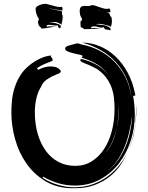

<svg xmlns="http://www.w3.org/2000/svg" viewBox="-20 -913 780 1014"><path d="M283 62Q327 76 373 76Q425 76 470 60Q515 44 552 16Q589 -12 617 -49Q637 -75 652 -105Q639 -77 622 -50Q598 -12 562.5 17Q527 46 481 63.5Q435 81 377 81H364Q281 81 220 44Q159 7 119 -50.5Q79 -108 59.5 -179Q40 -250 40 -319Q40 -348 43 -380.5Q46 -413 56 -446Q66 -479 84.5 -510.5Q103 -542 135 -568Q161 -589 191.5 -603.5Q222 -618 252 -620Q249 -618 249 -616Q249 -612 253.5 -607.5Q258 -603 258 -598V-596Q258 -592 253.5 -590Q249 -588 239 -584.5Q229 -581 213 -574Q197 -567 175 -553Q181 -547 181 -544Q200 -554 216 -558Q232 -562 246 -562Q275 -562 288 -552Q301 -542 301 -537Q301 -529 288.5 -524Q276 -519 259.5 -511.5Q243 -504 225 -491.5Q207 -479 197 -455Q181 -431 172.5 -395Q164 -359 164 -322Q164 -259 179 -207Q194 -155 221.5 -117Q249 -79 288.5 -58Q328 -37 378 -37Q426 -37 464.5 -61Q503 -85 530 -126.5Q557 -168 571 -222.5Q585 -277 585 -339Q585 -369 581.5 -398.5Q578 -428 567.5 -455Q557 -482 538.5 -506Q520 -530 490 -550Q452 -570 428 -578.5Q404 -587 404 -595Q404 -598 408 -602Q458 -591 498 -566Q535 -543 560 -506Q533 -547 499 -569Q462 -594 411 -608Q416 -613 416 -617Q416 -621 401.5 -624Q387 -627 370 -631Q353 -635 338.5 -641Q324 -647 324 -656Q324 -667 342 -672Q360 -677 386 -684Q393 -684 399.5 -682Q406 -680 411 -678Q460 -669 504.5 -646Q549 -623 584.5 -587Q620 -551 644 -501.5Q668 -452 675 -390Q670 -449 648.5 -497.5Q627 -546 592.5 -584Q558 -622 512 -648Q466 -674 414 -688Q460 -688 505.5 -669.5Q551 -651 589 -615.5Q627 -580 655 -528Q683 -476 695 -409Q693 -409 689 -407.5Q685 -406 683 -406Q692 -355 692 -307Q692 -237 670.5 -170Q649 -103 608.5 -50.5Q568 2 509 34.5Q450 67 374 67Q329 67 286 54Q243 41 206 19Q208 21 208 23Q208 25 203 25Q240 49 283 62ZM677 -296Q672 -257 662.5 -215.5Q653 -174 636.5 -134Q620 -94 595 -59Q570 -25 536 0Q570 -24 596 -57Q622 -91 639.5 -131Q657 -171 666.5 -215.5Q676 -260 678 -304Q677 -301 677 -296ZM597 -238Q589 -200 573 -164.5Q557 -129 532 -101Q558 -128 574 -163Q590 -198 597 -238ZM700 -326Q700 -309 698 -291Q697 -274 695 -256Q695 -273 697 -294Q699 -316 699 -342V-360Q700 -352 700 -343ZM597 -238Q602 -260 604.5 -282.5Q607 -305 607 -328Q607 -353 604 -379Q605 -368 605.5 -358Q606 -348 606 -337Q606 -286 597 -238ZM695 -250 686 -201Q681 -183 676 -165.5Q671 -148 664 -131Q675 -162 682.5 -193Q690 -224 695 -254ZM204 27Q204 26 203 25Q203 26 204 27ZM664 -131Q662 -127 661 -124Q662 -127 664 -131ZM653 -107Q655 -110 656 -113Q655 -110 653 -107ZM566 -498Q565 -500 563 -502Q564 -500 566 -498ZM661 -124Q659 -119 657 -114Q659 -119 661 -124ZM567 -826Q569 -821 570 -814.5Q571 -808 571 -802Q571 -793 569.5 -786Q568 -779 566 -771L563 -773Q558 -776 549 -778.5Q540 -781 531 -783Q522 -785 514 -786Q506 -787 503 -787Q498 -787 494 -786.5Q490 -786 485 -786Q505 -782 524.5 -780.5Q544 -779 563 -765V-762Q563 -759 564 -757Q565 -755 565 -754L564 -753Q558 -755 548.5 -756Q539 -757 533 -759L529 -769Q521 -767 517 -767Q507 -767 497 -770.5Q487 -774 477 -774Q472 -774 466 -772Q460 -770 460 -764Q465 -765 469 -765H479Q489 -765 498 -763Q504 -762 510 -761H504H492Q474 -761 461.5 -760Q449 -759 430 -759H424Q419 -765 415.5 -766Q412 -767 409.5 -768Q407 -769 406 -773Q405 -777 405 -789Q405 -795 405.5 -800Q406 -805 410 -805L413 -804V-815Q407 -821 404 -832Q401 -843 401 -854Q401 -871 408 -876.5Q415 -882 426 -882Q431 -882 436 -881.5Q441 -881 446 -881Q454 -881 458 -883.5Q462 -886 471 -886Q474 -886 483 -883Q492 -880 503 -876Q514 -872 525 -869Q536 -866 543 -866Q546 -866 549 -867Q552 -868 554 -868Q561 -868 562 -861.5Q563 -855 563 -848H552H545Q552 -846 556 -842Q562 -837 562 -826ZM310 -835Q311 -831 311 -824Q311 -815 309.5 -806.5Q308 -798 306 -790L304 -781L303 -783Q300 -787 289 -792Q278 -797 270 -797Q268 -797 263.5 -796.5Q259 -796 254 -796Q249 -796 244.5 -795.5Q240 -795 239 -795Q245 -794 254.5 -793.5Q264 -793 273.5 -790.5Q283 -788 291 -784.5Q299 -781 302 -774Q298 -763 297 -763L292 -766Q291 -767 288 -768L285 -780Q283 -778 278 -778Q276 -778 270 -778.5Q264 -779 257.5 -780Q251 -781 245.5 -781.5Q240 -782 237 -782Q230 -782 226 -777Q227 -775 227 -771Q234 -774 243 -774Q246 -774 251.5 -773.5Q257 -773 264 -772.5Q271 -772 276.5 -771Q282 -770 285 -769Q277 -771 272 -771Q266 -771 257 -770Q248 -769 238 -767L219 -764Q210 -763 204 -762H200Q197 -767 193.5 -769.5Q190 -772 187 -776Q184 -780 182.5 -785.5Q181 -791 181 -802Q181 -806 185 -806L184 -817Q177 -824 172.5 -839Q168 -854 168 -866Q168 -873 174.5 -878Q181 -883 189.5 -886.5Q198 -890 207 -891.5Q216 -893 221 -893Q223 -893 232.5 -890.5Q242 -888 254 -884.5Q266 -881 277.5 -878.5Q289 -876 295 -876Q297 -876 300 -876.5Q303 -877 305 -877Q310 -877 310 -866Q310 -864 309.5 -861.5Q309 -859 309 -857Q296 -860 274 -862.5Q252 -865 238 -871Q245 -867 254.5 -864.5Q264 -862 274 -860.5Q284 -859 293 -857Q302 -855 308 -852Q308 -848 307.5 -844Q307 -840 307 -836ZM494 -862Q502 -857 510 -855L514 -854Q512 -855 510 -855Q503 -858 494 -862ZM517 -760Q514 -760 511 -761Q514 -760 517 -760Z"/></svg>

Font: Finger Paint
Style: Regular
Weight: 400
Designer: Ralph du Carrois
Foundry: Ralph du Carrois
Version: Version 1.001